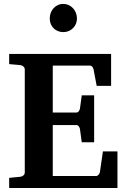

<svg xmlns="http://www.w3.org/2000/svg" viewBox="-20 -941 638 961"><path d="M25.9 0V-50.8L81.1 -56.2Q89.8 -57.1 96.9 -62.7Q104 -68.4 104 -78.1V-592.8Q104 -602.5 96.9 -608.4Q89.8 -614.3 81.1 -615.2L25.9 -620.1V-670.9H536.1V-511.2H463.9L448.2 -594.2Q446.3 -601.6 441.7 -607.2Q437 -612.8 430.2 -612.8H244.1V-377.9H362.8Q369.6 -377.9 374.3 -384.3Q378.9 -390.6 379.9 -396L389.2 -463.9H451.2V-229H389.2L379.9 -296.9Q378.9 -302.2 374.3 -308.6Q369.6 -314.9 362.8 -314.9H244.1V-60.1H461.9Q468.3 -60.1 473.6 -66.9Q479 -73.7 480 -79.1L495.1 -183.1H567.9V0ZM365.2 -848.1Q365.2 -834.5 360.1 -822Q355 -809.6 345.7 -800.3Q336.4 -791 324 -785.6Q311.5 -780.3 296.9 -780.3Q282.2 -780.3 269.8 -785.4Q257.3 -790.5 248.3 -799.6Q239.3 -808.6 234.1 -821Q229 -833.5 229 -848.1Q229 -863.3 233.9 -876.5Q238.8 -889.6 247.8 -899.7Q256.8 -909.7 269.3 -915.5Q281.7 -921.4 296.9 -921.4Q311 -921.4 323.5 -915.8Q335.9 -910.2 345.2 -900.1Q354.5 -890.1 359.9 -876.7Q365.2 -863.3 365.2 -848.1Z"/></svg>

Font: Charis SIL Phon
Style: Bold
Weight: 700
Foundry: SIL International
Version: Version 5.000